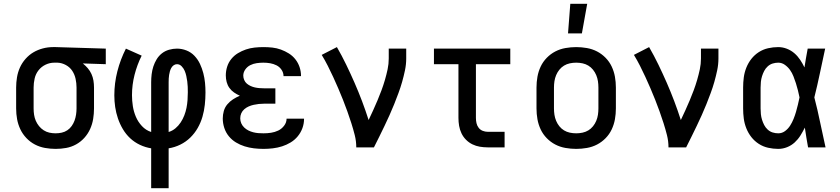

<svg xmlns="http://www.w3.org/2000/svg" viewBox="-20 -776 4424 1011"><path d="M273 8Q245 8 217 3Q189 -2 164 -15Q139 -28 119 -49Q99 -70 87 -95.5Q75 -121 70 -148.5Q65 -176 65 -205V-315Q65 -342 69.5 -369Q74 -396 85 -420.5Q96 -445 114.5 -466Q133 -487 156 -500.5Q179 -514 205.5 -521Q232 -528 259 -528H274L537 -520V-438L416 -442Q430 -431 442 -417Q454 -403 461.5 -386.5Q469 -370 472 -352Q475 -334 475 -315V-205Q475 -177 470.5 -149.5Q466 -122 454.5 -96.5Q443 -71 424 -50Q405 -29 380.5 -15.5Q356 -2 328.5 3Q301 8 273 8ZM273 -74Q289 -74 305 -77.5Q321 -81 334.5 -90Q348 -99 357.5 -112.5Q367 -126 372.5 -141Q378 -156 380.5 -172.5Q383 -189 383 -205V-315Q383 -338 378 -361Q373 -384 360.5 -403Q348 -422 327 -433.5Q306 -445 283 -446H266Q242 -446 220 -435.5Q198 -425 183 -406Q168 -387 162.5 -363Q157 -339 157 -315V-205Q157 -188 159.5 -171.5Q162 -155 168.5 -140Q175 -125 185.5 -112Q196 -99 210 -90Q224 -81 240 -77.5Q256 -74 273 -74Z M776 215V5Q745 0 716.5 -13.5Q688 -27 665.5 -48Q643 -69 627 -96Q611 -123 601 -152.5Q591 -182 586.5 -212.5Q582 -243 582 -274Q582 -338 598 -400.5Q614 -463 643 -520L726 -483Q702 -435 688.5 -382Q675 -329 675 -275Q675 -246 679.5 -217Q684 -188 695.5 -161Q707 -134 727.5 -112Q748 -90 776 -81V-343Q776 -364 778.5 -385Q781 -406 787.5 -426Q794 -446 805 -464Q816 -482 832.5 -495Q849 -508 870 -514Q891 -520 912 -520Q937 -520 961.5 -510.5Q986 -501 1004 -482Q1022 -463 1033 -439.5Q1044 -416 1050.5 -391Q1057 -366 1059.5 -340.5Q1062 -315 1062 -289Q1062 -257 1058.5 -224.5Q1055 -192 1046 -161Q1037 -130 1021 -102Q1005 -74 982 -51.5Q959 -29 929.5 -14.5Q900 0 868 5V215ZM868 -81Q888 -87 904 -100.5Q920 -114 931.5 -131.5Q943 -149 950.5 -168.5Q958 -188 962 -208Q966 -228 967.5 -249Q969 -270 969 -290Q969 -305 968.5 -319Q968 -333 966 -347.5Q964 -362 961 -376Q958 -390 952.5 -403Q947 -416 936.5 -427Q926 -438 912 -438Q902 -438 894 -432Q886 -426 881.5 -417.5Q877 -409 874.5 -400Q872 -391 870.5 -381.5Q869 -372 868.5 -362.5Q868 -353 868 -343Z M1368 8Q1342 8 1317 5Q1292 2 1268 -5.5Q1244 -13 1222.5 -26Q1201 -39 1185 -58.5Q1169 -78 1161 -102.5Q1153 -127 1153 -152Q1153 -172 1158.5 -191.5Q1164 -211 1177 -226.5Q1190 -242 1207 -253Q1224 -264 1243 -272Q1227 -279 1212.5 -289Q1198 -299 1188 -313Q1178 -327 1173.5 -344Q1169 -361 1169 -379Q1169 -402 1176 -424.5Q1183 -447 1198 -465.5Q1213 -484 1233 -496Q1253 -508 1275 -515.5Q1297 -523 1320.5 -525.5Q1344 -528 1367 -528Q1391 -528 1414 -525.5Q1437 -523 1459 -515Q1481 -507 1501 -494.5Q1521 -482 1535.5 -463.5Q1550 -445 1557.5 -422.5Q1565 -400 1565 -377V-375H1473Q1473 -393 1462.5 -408.5Q1452 -424 1436 -432Q1420 -440 1402.5 -443Q1385 -446 1367 -446Q1350 -446 1332 -443.5Q1314 -441 1298 -433Q1282 -425 1271.5 -410Q1261 -395 1261 -378Q1261 -366 1266 -354.5Q1271 -343 1280 -335.5Q1289 -328 1300 -323Q1311 -318 1322.5 -315.5Q1334 -313 1346 -312Q1358 -311 1370 -311H1430V-230H1370Q1356 -230 1342.5 -228.5Q1329 -227 1315.5 -224Q1302 -221 1289.5 -215.5Q1277 -210 1266.5 -201Q1256 -192 1250.5 -179.5Q1245 -167 1245 -153Q1245 -139 1250.5 -126.5Q1256 -114 1266 -104.5Q1276 -95 1288 -89Q1300 -83 1313.5 -79.5Q1327 -76 1340.5 -75Q1354 -74 1368 -74Q1388 -74 1407.5 -77Q1427 -80 1445 -88.5Q1463 -97 1476 -114Q1489 -131 1489 -151H1581V-150Q1581 -125 1572.5 -101.5Q1564 -78 1548 -58.5Q1532 -39 1510.5 -26Q1489 -13 1465.5 -5.5Q1442 2 1417 5Q1392 8 1368 8Z M1856 0Q1856 -33 1848 -64.5Q1840 -96 1830 -127.5Q1820 -159 1809 -189.5Q1798 -220 1786 -250.5Q1774 -281 1761 -311Q1748 -341 1734.5 -370.5Q1721 -400 1706 -429.5Q1691 -459 1674 -487L1754 -528Q1780 -483 1803 -435.5Q1826 -388 1847 -340Q1868 -292 1886.5 -243Q1905 -194 1921 -144Q1933 -169 1945 -195.5Q1957 -222 1968 -248Q1979 -274 1989 -301Q1999 -328 2007 -355.5Q2015 -383 2021 -411Q2027 -439 2027 -468V-520H2119V-468Q2119 -437 2112.5 -406Q2106 -375 2097.5 -345Q2089 -315 2078 -285.5Q2067 -256 2055.5 -227Q2044 -198 2031 -169.5Q2018 -141 2004.5 -112.5Q1991 -84 1977 -56Q1963 -28 1949 0Z M2548 0Q2527 0 2506.5 -3.5Q2486 -7 2467.5 -16Q2449 -25 2434 -40Q2419 -55 2410 -74Q2401 -93 2397.5 -113.5Q2394 -134 2394 -155V-438H2265V-520H2667V-438H2486V-155Q2486 -141 2489 -127.5Q2492 -114 2500.5 -103Q2509 -92 2522 -87Q2535 -82 2548 -82H2637V0Z M3014 8Q2986 8 2957.5 3Q2929 -2 2904 -15Q2879 -28 2859 -48.5Q2839 -69 2827 -94.5Q2815 -120 2810 -148Q2805 -176 2805 -205V-315Q2805 -344 2810 -372Q2815 -400 2827 -425.5Q2839 -451 2859 -471.5Q2879 -492 2904 -505Q2929 -518 2957.5 -523Q2986 -528 3014 -528Q3042 -528 3070.5 -523Q3099 -518 3124 -505Q3149 -492 3169 -471.5Q3189 -451 3201 -425.5Q3213 -400 3218 -372Q3223 -344 3223 -315V-205Q3223 -176 3218 -148Q3213 -120 3201 -94.5Q3189 -69 3169 -48.5Q3149 -28 3124 -15Q3099 -2 3070.5 3Q3042 8 3014 8ZM3014 -74Q3031 -74 3047.5 -77.5Q3064 -81 3078 -89.5Q3092 -98 3102.5 -111Q3113 -124 3119.5 -139.5Q3126 -155 3128.5 -171.5Q3131 -188 3131 -205V-315Q3131 -332 3128.5 -348.5Q3126 -365 3119.5 -380.5Q3113 -396 3102.5 -409Q3092 -422 3078 -430.5Q3064 -439 3047.5 -442.5Q3031 -446 3014 -446Q2997 -446 2980.5 -442.5Q2964 -439 2950 -430.5Q2936 -422 2925.5 -409Q2915 -396 2908.5 -380.5Q2902 -365 2899.5 -348.5Q2897 -332 2897 -315V-205Q2897 -188 2899.5 -171.5Q2902 -155 2908.5 -139.5Q2915 -124 2925.5 -111Q2936 -98 2950 -89.5Q2964 -81 2980.5 -77.5Q2997 -74 3014 -74ZM2971 -600 2983 -756H3072L3044 -600Z M3500 0Q3500 -33 3492 -64.5Q3484 -96 3474 -127.5Q3464 -159 3453 -189.5Q3442 -220 3430 -250.5Q3418 -281 3405 -311Q3392 -341 3378.5 -370.5Q3365 -400 3350 -429.5Q3335 -459 3318 -487L3398 -528Q3424 -483 3447 -435.5Q3470 -388 3491 -340Q3512 -292 3530.5 -243Q3549 -194 3565 -144Q3577 -169 3589 -195.5Q3601 -222 3612 -248Q3623 -274 3633 -301Q3643 -328 3651 -355.5Q3659 -383 3665 -411Q3671 -439 3671 -468V-520H3763V-468Q3763 -437 3756.5 -406Q3750 -375 3741.5 -345Q3733 -315 3722 -285.5Q3711 -256 3699.5 -227Q3688 -198 3675 -169.5Q3662 -141 3648.5 -112.5Q3635 -84 3621 -56Q3607 -28 3593 0Z M4078 8Q4051 8 4024.5 2Q3998 -4 3975.5 -18.5Q3953 -33 3936.5 -54Q3920 -75 3910 -100Q3900 -125 3896.5 -151.5Q3893 -178 3893 -205V-315Q3893 -342 3896.5 -368.5Q3900 -395 3910 -420Q3920 -445 3936.5 -466Q3953 -487 3975.5 -501.5Q3998 -516 4024.5 -522Q4051 -528 4078 -528Q4101 -528 4123 -519.5Q4145 -511 4162.5 -496Q4180 -481 4193 -461.5Q4206 -442 4216 -421Q4220 -445 4224 -470Q4228 -495 4233 -520H4325Q4311 -456 4297.5 -391.5Q4284 -327 4268 -263Q4285 -198 4298.5 -132Q4312 -66 4327 0H4235Q4230 -26 4226 -52Q4222 -78 4218 -104Q4207 -82 4194.5 -62Q4182 -42 4164.5 -26Q4147 -10 4124.5 -1Q4102 8 4078 8ZM4078 -74Q4098 -74 4114 -86Q4130 -98 4140.5 -114.5Q4151 -131 4158.5 -149.5Q4166 -168 4171.5 -187Q4177 -206 4181.5 -225Q4186 -244 4190 -263Q4186 -282 4181.5 -300.5Q4177 -319 4171 -337.5Q4165 -356 4158 -374Q4151 -392 4140 -407.5Q4129 -423 4113 -434.5Q4097 -446 4078 -446Q4063 -446 4048.5 -441.5Q4034 -437 4022.5 -426.5Q4011 -416 4004 -402.5Q3997 -389 3992.5 -374.5Q3988 -360 3986.5 -345Q3985 -330 3985 -315V-205Q3985 -190 3986.5 -175Q3988 -160 3992.5 -145.5Q3997 -131 4004 -117.5Q4011 -104 4022.5 -93.5Q4034 -83 4048.5 -78.5Q4063 -74 4078 -74Z"/></svg>

Font: Iosevka Semi-Condensed Medium
Style: Regular
Weight: 500
Monospace: yes
Designer: Belleve Invis
Foundry: Belleve Invis
Version: Version 27.3.5